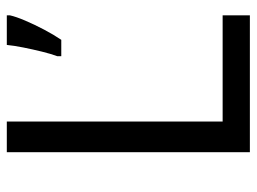

<svg xmlns="http://www.w3.org/2000/svg" viewBox="-115 -639 754 564"><g transform="rotate(-90 262.0 -357.0)"><path d="M97 0V-714H187V-80H499V0ZM499 -705Q495 -687 483.5 -660Q472 -633 457 -604.5Q442 -576 427 -554H379V-566Q386 -585 392.5 -611.5Q399 -638 404.5 -665.5Q410 -693 412 -714H499Z"/></g></svg>

Font: Noto Sans Ugaritic
Style: Regular
Weight: 400
Designer: Monotype Design Team
Foundry: Monotype Imaging Inc.
Version: Version 2.001; ttfautohint (v1.8.4.7-5d5b)